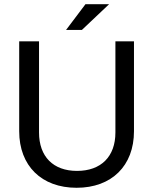

<svg xmlns="http://www.w3.org/2000/svg" viewBox="-20 -876 726 910"><path d="M343 14C509 14 615 -90 615 -254V-680H527V-248C527 -134 459 -66 345 -66C232 -66 165 -134 165 -248V-680H71V-254C71 -90 177 14 343 14ZM293 -734H368L497 -856H385Z"/></svg>

Font: Ronzino
Style: Regular
Weight: 400
Designer: Nunzio Mazzaferro
Foundry: Collletttivo
Version: Version 1.000;Glyphs 3.3 (3337)